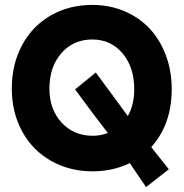

<svg xmlns="http://www.w3.org/2000/svg" viewBox="-20 -682 744 778"><path d="M356 12.2Q261.2 12.2 186.3 -30.5Q111.3 -73.2 69.6 -149.9Q27.8 -226.6 27.8 -323.2Q27.8 -421.4 69.3 -498.8Q110.8 -576.2 185.3 -619.1Q259.8 -662.1 354 -662.1Q423.8 -662.1 483.9 -636.7Q543.9 -611.3 585.9 -566.7Q627.9 -522 651.9 -458.5Q675.8 -395 675.8 -320.8Q675.8 -178.2 592.8 -85.9L664.1 3.9L571.8 76.2L505.9 -21Q436.5 12.2 356 12.2ZM180.2 -323.2Q180.2 -239.3 229.5 -185.5Q278.8 -131.8 356 -131.8Q387.2 -131.8 417 -143.1L357.9 -220.2L284.2 -319.8L368.2 -388.2L498 -211.9Q523.9 -256.8 523.9 -320.8Q523.9 -409.7 476.6 -465.8Q429.2 -522 354 -522Q277.3 -522 228.8 -466.6Q180.2 -411.1 180.2 -323.2Z"/></svg>

Font: Apfel Grotezk
Style: Bold
Weight: 700
Designer: Luigi Gorlero
Foundry: Collletttivo
Version: Version 2.000;FEAKit 1.0